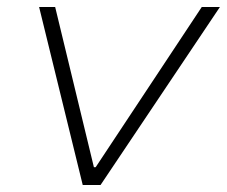

<svg xmlns="http://www.w3.org/2000/svg" viewBox="-20 -530 650 550"><path d="M217 0 92 -510H138L249 -51H254L558 -510H610L268 0Z"/></svg>

Font: Saira Expanded ExtraLight
Style: Italic
Weight: 250
Width: 7
Italic angle: -12°
Designer: Hector Gatti with collaboration of the Omnibus-Type team
Foundry: Omnibus-Type
Version: Version 1.101